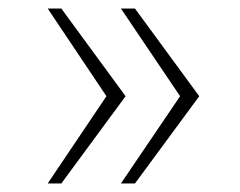

<svg xmlns="http://www.w3.org/2000/svg" viewBox="-20 -530 563 451"><path d="M92 -99 230 -304 92 -510H124L275 -304L124 -99ZM264 -99 403 -304 264 -510H297L448 -304L297 -99Z"/></svg>

Font: Saira Expanded Thin
Style: Regular
Weight: 250
Width: 7
Designer: Hector Gatti with collaboration of the Omnibus-Type team
Foundry: Omnibus-Type
Version: Version 1.101